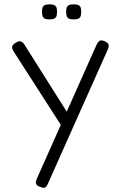

<svg xmlns="http://www.w3.org/2000/svg" viewBox="-20 -657 549 882"><path d="M163 201Q148 195 145.5 186.5Q143 178 150 162L423 -450Q430 -466 438.5 -470Q447 -474 462 -467Q477 -460 479 -451Q481 -442 474 -427L200 187Q193 203 185.5 205Q178 207 163 201ZM268 -70 43 -420Q34 -434 36 -443Q38 -452 51 -460Q65 -469 74.5 -467Q84 -465 93 -451L298 -126ZM318 -568Q301 -568 294 -573Q287 -578 285.5 -586.5Q284 -595 284 -603Q284 -612 285.5 -619.5Q287 -627 294 -632Q301 -637 318 -637Q336 -637 343 -632Q350 -627 351.5 -619Q353 -611 353 -603Q353 -595 351.5 -586.5Q350 -578 343 -573Q336 -568 318 -568ZM208 -568Q190 -568 183 -573Q176 -578 174.5 -586.5Q173 -595 173 -603Q173 -612 174.5 -619.5Q176 -627 183 -632Q190 -637 208 -637Q225 -637 232 -632Q239 -627 240.5 -619Q242 -611 242 -603Q242 -595 240.5 -586.5Q239 -578 232 -573Q225 -568 208 -568Z"/></svg>

Font: Fredoka Light
Style: Regular
Weight: 300
Designer: Ben Nathan
Foundry: Milena B. Brandão, Ben Nathan
Version: Version 2.001